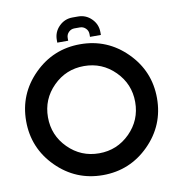

<svg xmlns="http://www.w3.org/2000/svg" viewBox="-91 -933 944 1016"><g transform="rotate(-10 381.0 -425.0)"><path d="M380.9 0Q235.4 0 132.3 -103Q29.3 -206.1 29.3 -351.6Q29.3 -497.1 132.3 -600.1Q235.4 -703.1 380.9 -703.1Q526.4 -703.1 629.4 -600.1Q732.4 -497.1 732.4 -351.6Q732.4 -206.1 629.4 -103Q526.4 0 380.9 0ZM380.9 -117.2Q478 -117.2 546.6 -185.8Q615.2 -254.4 615.2 -351.6Q615.2 -448.7 546.6 -517.3Q478 -585.9 380.9 -585.9Q283.7 -585.9 215.1 -517.3Q146.5 -448.7 146.5 -351.6Q146.5 -254.4 215.1 -185.8Q283.7 -117.2 380.9 -117.2ZM366.2 -849.6H395.5Q438 -849.6 468 -819.6Q498 -789.6 498 -747.1V-732.4H439.5V-747.1Q439.5 -765.6 426.5 -778.3Q413.6 -791 395.5 -791H366.2Q348.1 -791 335.2 -778.3Q322.3 -765.6 322.3 -747.1V-732.4H263.7V-747.1Q263.7 -789.6 293.7 -819.6Q323.7 -849.6 366.2 -849.6Z"/></g></svg>

Font: Gerhaus
Style: Regular
Weight: 400
Designer: GGBotNet
Foundry: GGBotNet
Version: 1.01